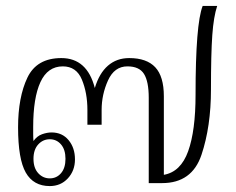

<svg xmlns="http://www.w3.org/2000/svg" viewBox="-20 -618 797 648"><path d="M41 -188Q41 -290 72.5 -356Q104 -422 187 -422Q274 -422 300 -321Q315 -371 344.5 -396.5Q374 -422 416 -422Q475 -422 504 -391Q533 -360 533 -293V-28Q590 -38 615 -107.5Q640 -177 640 -298Q640 -537 664 -598H713Q701 -562 696.5 -499.5Q692 -437 692 -316Q692 -191 660 -95.5Q628 0 527 0H482V-288Q482 -343 466 -368.5Q450 -394 410 -394Q366 -394 344.5 -346.5Q323 -299 323 -247V-197H275V-247Q275 -304 256.5 -349Q238 -394 192 -394Q141 -394 116.5 -341Q92 -288 92 -189V-166Q92 -150 93 -142Q105 -159 122 -165Q139 -171 154 -171Q190 -171 211.5 -145Q233 -119 233 -80Q233 -42 209 -16Q185 10 148 10Q93 10 67 -35.5Q41 -81 41 -188ZM201 -82Q201 -113 186 -130.5Q171 -148 148 -148Q125 -148 109 -130.5Q93 -113 93 -82Q93 -51 109 -33.5Q125 -16 148 -16Q171 -16 186 -33.5Q201 -51 201 -82Z"/></svg>

Font: Taviraj ExtraLight
Style: Regular
Weight: 200
Designer: Katatrad Team
Foundry: CadsonDemak
Version: Version 1.030